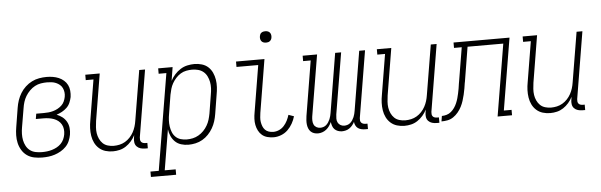

<svg xmlns="http://www.w3.org/2000/svg" viewBox="-54 -913 4109 1312"><g transform="rotate(-5 2000.0 -257.0)"><path d="M205 8Q177 8 150 2.5Q123 -3 101.5 -18Q80 -33 66 -56Q52 -79 46 -105Q40 -131 40.5 -159Q41 -187 46 -215L67 -345Q71 -371 79.5 -396Q88 -421 102 -444Q116 -467 136.5 -486Q157 -505 181 -517Q205 -529 231 -533.5Q257 -538 282 -538Q304 -538 325 -534.5Q346 -531 365 -523Q384 -515 399.5 -501.5Q415 -488 424 -470Q433 -452 435 -430.5Q437 -409 434 -387Q430 -368 422 -349Q414 -330 399 -315.5Q384 -301 365.5 -291Q347 -281 328 -275Q349 -267 366.5 -253.5Q384 -240 395 -220.5Q406 -201 408.5 -177.5Q411 -154 407 -131Q403 -109 394 -88Q385 -67 369 -50.5Q353 -34 333 -22.5Q313 -11 291.5 -4Q270 3 248.5 5.5Q227 8 205 8ZM206 -29Q224 -29 241 -31Q258 -33 275 -38Q292 -43 308 -51.5Q324 -60 337 -73Q350 -86 357.5 -102.5Q365 -119 368 -136Q371 -154 369 -172Q367 -190 358.5 -205Q350 -220 336.5 -230.5Q323 -241 306.5 -247Q290 -253 272 -255.5Q254 -258 236 -258H184L190 -294H242Q258 -294 274 -295.5Q290 -297 306 -301.5Q322 -306 337 -314Q352 -322 364.5 -333.5Q377 -345 384 -360.5Q391 -376 394 -392Q397 -408 395 -423.5Q393 -439 386.5 -452.5Q380 -466 368.5 -475.5Q357 -485 343 -491Q329 -497 313 -499Q297 -501 282 -501Q261 -501 239.5 -497.5Q218 -494 198.5 -483.5Q179 -473 162.5 -456.5Q146 -440 134.5 -421Q123 -402 116.5 -381Q110 -360 107 -339L85 -209Q81 -187 80.5 -164.5Q80 -142 84 -121.5Q88 -101 98 -82Q108 -63 124.5 -50.5Q141 -38 162.5 -33.5Q184 -29 206 -29Z M690 8Q663 8 638.5 0.5Q614 -7 595.5 -23.5Q577 -40 566 -62.5Q555 -85 551 -110.5Q547 -136 548 -162.5Q549 -189 554 -215L600 -493H547V-530H646L593 -209Q590 -188 588.5 -166.5Q587 -145 590 -125Q593 -105 601.5 -86.5Q610 -68 624 -54.5Q638 -41 658 -35Q678 -29 699 -29Q719 -29 739 -33.5Q759 -38 777 -48.5Q795 -59 810 -75Q825 -91 835 -109.5Q845 -128 851 -147.5Q857 -167 860 -187L917 -530H957L881 -71Q880 -63 881 -54.5Q882 -46 887 -40Q892 -34 900 -31.5Q908 -29 917 -29H929V8H911Q894 8 879 3.5Q864 -1 853.5 -12Q843 -23 840.5 -39Q838 -55 841 -71L844 -90Q833 -68 816.5 -49Q800 -30 779.5 -16.5Q759 -3 736 2.5Q713 8 690 8Z M933 205V168H990L1100 -493H1047V-530H1146L1131 -437Q1143 -460 1160.5 -479.5Q1178 -499 1200 -513Q1222 -527 1247 -532.5Q1272 -538 1296 -538Q1322 -538 1347 -530.5Q1372 -523 1390 -506.5Q1408 -490 1418.5 -467Q1429 -444 1433 -419Q1437 -394 1435.5 -367.5Q1434 -341 1429 -315L1408 -185Q1404 -160 1396.5 -136Q1389 -112 1376 -89.5Q1363 -67 1345 -48Q1327 -29 1304.5 -16Q1282 -3 1257 2.5Q1232 8 1208 8Q1182 8 1158 0.5Q1134 -7 1117 -23.5Q1100 -40 1090 -62.5Q1080 -85 1077 -109L1031 168H1106V205ZM1200 -29Q1221 -29 1241.5 -33.5Q1262 -38 1281 -49Q1300 -60 1315.5 -76Q1331 -92 1342 -111Q1353 -130 1359 -150Q1365 -170 1369 -191L1390 -321Q1394 -342 1395 -364Q1396 -386 1392 -406.5Q1388 -427 1379 -445.5Q1370 -464 1354.5 -477Q1339 -490 1318.5 -495.5Q1298 -501 1277 -501Q1257 -501 1236.5 -497Q1216 -493 1198 -482Q1180 -471 1165.5 -455Q1151 -439 1140.5 -420.5Q1130 -402 1124.5 -382.5Q1119 -363 1115 -343L1094 -213Q1090 -192 1089 -170Q1088 -148 1091 -127.5Q1094 -107 1101.5 -88Q1109 -69 1123.5 -55Q1138 -41 1158 -35Q1178 -29 1200 -29Z M1793 8Q1771 8 1750 2.5Q1729 -3 1713.5 -16Q1698 -29 1688.5 -47.5Q1679 -66 1675 -86.5Q1671 -107 1672 -129Q1673 -151 1677 -172L1730 -493H1581V-530H1776L1716 -166Q1714 -151 1712.5 -135Q1711 -119 1713.5 -103.5Q1716 -88 1721.5 -74Q1727 -60 1737 -49.5Q1747 -39 1762 -34Q1777 -29 1793 -29Q1813 -29 1832.5 -37.5Q1852 -46 1866.5 -62Q1881 -78 1890.5 -97Q1900 -116 1906 -136L1943 -123Q1936 -98 1922.5 -74Q1909 -50 1889.5 -31Q1870 -12 1844 -2Q1818 8 1793 8ZM1797 -641Q1788 -641 1779.5 -644Q1771 -647 1765.5 -654Q1760 -661 1758.5 -670.5Q1757 -680 1759 -690Q1760 -696 1763 -702Q1766 -708 1772 -712Q1778 -716 1784.5 -717.5Q1791 -719 1797 -719Q1807 -719 1815.5 -716Q1824 -713 1829.5 -706Q1835 -699 1836.5 -689.5Q1838 -680 1836 -670Q1835 -664 1831.5 -658Q1828 -652 1822.5 -648Q1817 -644 1810.5 -642.5Q1804 -641 1797 -641Z M2097 8Q2082 8 2069 3.5Q2056 -1 2046.5 -10.5Q2037 -20 2032 -33Q2027 -46 2025.5 -60Q2024 -74 2025 -88.5Q2026 -103 2028 -117L2090 -493H2038V-530H2137L2067 -110Q2065 -96 2065.5 -81.5Q2066 -67 2071.5 -55Q2077 -43 2089 -36Q2101 -29 2116 -29Q2126 -29 2137 -32.5Q2148 -36 2156.5 -43.5Q2165 -51 2171.5 -61Q2178 -71 2182.5 -81.5Q2187 -92 2189.5 -102.5Q2192 -113 2194 -124L2261 -530H2302L2232 -110Q2230 -96 2230 -81.5Q2230 -67 2236 -55Q2242 -43 2254 -36Q2266 -29 2280 -29Q2291 -29 2302 -32.5Q2313 -36 2321.5 -43.5Q2330 -51 2336.5 -61Q2343 -71 2347.5 -81.5Q2352 -92 2354.5 -102.5Q2357 -113 2359 -124L2426 -530H2466L2390 -71Q2389 -63 2390 -54.5Q2391 -46 2396.5 -40Q2402 -34 2410 -31.5Q2418 -29 2426 -29H2439V8H2420Q2407 8 2394 5Q2381 2 2371 -5Q2361 -12 2355 -24Q2349 -36 2348 -49Q2342 -37 2333 -26Q2324 -15 2312.5 -7Q2301 1 2287.5 4.5Q2274 8 2261 8Q2247 8 2233.5 3Q2220 -2 2210.5 -11.5Q2201 -21 2196.5 -34.5Q2192 -48 2190 -62Q2184 -48 2175 -35Q2166 -22 2153.5 -12Q2141 -2 2126 3Q2111 8 2097 8Z M2690 8Q2663 8 2638.5 0.5Q2614 -7 2595.5 -23.5Q2577 -40 2566 -62.5Q2555 -85 2551 -110.5Q2547 -136 2548 -162.5Q2549 -189 2554 -215L2600 -493H2547V-530H2646L2593 -209Q2590 -188 2588.5 -166.5Q2587 -145 2590 -125Q2593 -105 2601.5 -86.5Q2610 -68 2624 -54.5Q2638 -41 2658 -35Q2678 -29 2699 -29Q2719 -29 2739 -33.5Q2759 -38 2777 -48.5Q2795 -59 2810 -75Q2825 -91 2835 -109.5Q2845 -128 2851 -147.5Q2857 -167 2860 -187L2917 -530H2957L2881 -71Q2880 -63 2881 -54.5Q2882 -46 2887 -40Q2892 -34 2900 -31.5Q2908 -29 2917 -29H2929V8H2911Q2894 8 2879 3.5Q2864 -1 2853.5 -12Q2843 -23 2840.5 -39Q2838 -55 2841 -71L2844 -90Q2833 -68 2816.5 -49Q2800 -30 2779.5 -16.5Q2759 -3 2736 2.5Q2713 8 2690 8Z M2944 0 2950 -37Q2966 -37 2983 -42Q3000 -47 3013.5 -58.5Q3027 -70 3037 -84.5Q3047 -99 3054 -115.5Q3061 -132 3065.5 -148Q3070 -164 3073.5 -180.5Q3077 -197 3080 -213.5Q3083 -230 3085 -247Q3086 -251 3086.5 -255.5Q3087 -260 3088 -264L3126 -493H3073V-530H3457L3375 -37H3428V0H3329L3411 -493H3166L3127 -255Q3127 -254 3127 -254Q3127 -254 3127 -253L3126 -252Q3123 -231 3119.5 -210.5Q3116 -190 3111 -169Q3106 -148 3099.5 -127.5Q3093 -107 3083 -87.5Q3073 -68 3058.5 -50.5Q3044 -33 3025.5 -20.5Q3007 -8 2986 -4Q2965 0 2944 0Z M3690 8Q3663 8 3638.5 0.5Q3614 -7 3595.5 -23.5Q3577 -40 3566 -62.5Q3555 -85 3551 -110.5Q3547 -136 3548 -162.5Q3549 -189 3554 -215L3600 -493H3547V-530H3646L3593 -209Q3590 -188 3588.5 -166.5Q3587 -145 3590 -125Q3593 -105 3601.5 -86.5Q3610 -68 3624 -54.5Q3638 -41 3658 -35Q3678 -29 3699 -29Q3719 -29 3739 -33.5Q3759 -38 3777 -48.5Q3795 -59 3810 -75Q3825 -91 3835 -109.5Q3845 -128 3851 -147.5Q3857 -167 3860 -187L3917 -530H3957L3881 -71Q3880 -63 3881 -54.5Q3882 -46 3887 -40Q3892 -34 3900 -31.5Q3908 -29 3917 -29H3929V8H3911Q3894 8 3879 3.5Q3864 -1 3853.5 -12Q3843 -23 3840.5 -39Q3838 -55 3841 -71L3844 -90Q3833 -68 3816.5 -49Q3800 -30 3779.5 -16.5Q3759 -3 3736 2.5Q3713 8 3690 8Z"/></g></svg>

Font: Iosevka Slab Extralight
Style: Italic
Weight: 200
Italic angle: -9°
Monospace: yes
Designer: Belleve Invis
Foundry: Belleve Invis
Version: Version 11.1.1; ttfautohint (v1.8.3)